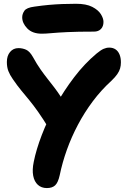

<svg xmlns="http://www.w3.org/2000/svg" viewBox="-20 -960 660 996"><path d="M223 15.6Q194.8 15.6 176.4 -1.2Q158 -18 152.2 -48.5Q146.4 -79 155 -120.2Q167.6 -183.6 196.6 -259.3Q225.6 -335 268.5 -412.3Q311.4 -489.6 365.2 -560Q419 -630.4 481.2 -682.4Q502.8 -700.2 517.3 -706.6Q531.8 -713 546.8 -713Q565.8 -713 579.3 -703.9Q592.8 -694.8 600 -677.5Q607.2 -660.2 607.2 -636.6Q607.2 -619.8 603.1 -605.3Q599 -590.8 588.5 -575.5Q578 -560.2 558.2 -541.2Q505 -492.8 461.5 -434.7Q418 -376.6 384.2 -312.6Q350.4 -248.6 326.8 -182.5Q303.2 -116.4 289.8 -51.2Q281.2 -12.6 266 1.5Q250.8 15.6 223 15.6ZM292.2 -255.4Q274.4 -255.4 260.5 -263.4Q246.6 -271.4 237.8 -286.8Q203.2 -344 177.6 -380Q152 -416 131.3 -441.1Q110.6 -466.2 90.6 -490.3Q70.6 -514.4 46.4 -549.6Q31.2 -571.4 23.4 -591.3Q15.6 -611.2 15.6 -638.4Q15.6 -670.6 32.3 -690.5Q49 -710.4 75.6 -710.4Q96.8 -710.4 115.5 -702Q134.2 -693.6 150.6 -664.6Q172 -625.8 190.8 -599.3Q209.6 -572.8 226.9 -550.9Q244.2 -529 262.1 -505.7Q280 -482.4 299.7 -451.9Q319.4 -421.4 342.6 -375.6Q351.2 -359 351.6 -338.4Q352 -317.8 345.3 -298.9Q338.6 -280 325 -267.7Q311.4 -255.4 292.2 -255.4ZM197 -785.2Q148 -785.2 121.6 -812.4Q95.2 -839.6 95.2 -870.2Q95.2 -887.8 106.5 -904.1Q117.8 -920.4 158.4 -925.6Q199.8 -931.6 233.7 -934.6Q267.6 -937.6 301.4 -939Q335.2 -940.4 374.4 -940.4Q427.2 -940.4 458.4 -924.4Q489.6 -908.4 503.2 -886.5Q516.8 -864.6 516.8 -846.4Q516.8 -823.2 503.7 -809.6Q490.6 -796 467.4 -796Q382.4 -796 330.1 -793.5Q277.8 -791 247.2 -788.1Q216.6 -785.2 197 -785.2Z"/></svg>

Font: Shantell Sans Light
Style: Regular
Weight: 300
Designer: Stephen Nixon, Anya Danilova, Shantell Martin
Foundry: Arrow Type
Version: Version 1.011;[c5ecc13dd]